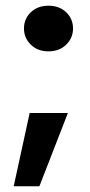

<svg xmlns="http://www.w3.org/2000/svg" viewBox="-20 -530 317 673"><path d="M150 -350Q112 -350 88 -373.5Q64 -397 64 -430Q64 -464 88 -487Q112 -510 150 -510Q188 -510 212 -487Q236 -464 236 -430Q236 -397 212 -373.5Q188 -350 150 -350ZM28 123 84 -134H218L118 123Z"/></svg>

Font: DM Sans 24pt ExtraBold
Style: Regular
Weight: 800
Designer: Colophon Foundry, Jonny Pinhorn
Foundry: Colophon Foundry
Version: Version 4.004;gftools[0.9.30]